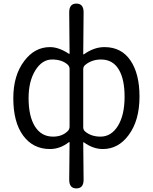

<svg xmlns="http://www.w3.org/2000/svg" viewBox="-20 -816 851 1068"><path d="M405 232Q365 232 365 184L367 -23Q367 -28 363 -25Q314 13 258 13Q164 13 109 -61.5Q54 -136 54 -270Q54 -397 115 -477Q173 -554 258 -554Q307 -554 363 -517Q367 -514 367 -519L365 -748Q365 -796 405 -796Q445 -796 445 -748L443 -516Q443 -511 447 -514Q503 -554 561 -554Q655 -554 705.5 -480Q756 -406 756 -279Q756 -145 695 -64Q638 13 552 13Q498 13 447 -24Q443 -27 443 -22L445 184Q445 232 405 232ZM275 -56Q326 -56 357 -87Q367 -97 367 -112V-432Q367 -446 357 -456Q325 -485 269.5 -485Q214 -485 176.5 -424.5Q139 -364 139 -270Q139 -169 174.5 -112.5Q210 -56 275 -56ZM539 -56Q599 -56 636 -116Q673 -176 673 -278Q673 -374 642 -427Q609 -485 542 -485Q490 -485 453 -454Q443 -445 443 -431V-108Q443 -94 453 -85Q487 -56 539 -56Z"/></svg>

Font: Resource Han Rounded KR Normal
Style: Regular
Weight: 350
Designer: Cyano Hao (round all glyphs); Ryoko NISHIZUKA 西塚涼子 (kana, bopomofo & ideographs); Paul D. Hunt (Latin, Greek & Cyrillic)
Foundry: Cyano Hao
Version: 0.990